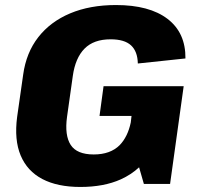

<svg xmlns="http://www.w3.org/2000/svg" viewBox="-20 -731 786 762"><path d="M299 11Q208 11 148 -20.5Q88 -52 62 -114Q36 -176 48 -267L72 -435Q84 -522 132 -583.5Q180 -645 258.5 -678Q337 -711 440 -711Q573 -711 645 -656Q717 -601 716 -499L527 -479Q526 -527 500 -551Q474 -575 419 -575Q352 -575 315.5 -538Q279 -501 269 -430L246 -267Q236 -194 260.5 -156Q285 -118 352 -118Q418 -118 455 -155Q487 -188 499 -245L502 -271H375L391 -389H709L655 -1H551L532 -67Q501 -38 459 -19Q392 11 299 11Z"/></svg>

Font: Pathway Extreme 8pt Thin 12pt ExtraBold
Style: Italic
Weight: 800
Italic angle: -8°
Version: Version 1.001;gftools[0.9.26]